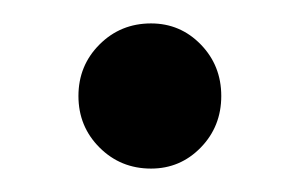

<svg xmlns="http://www.w3.org/2000/svg" viewBox="-20 -423 252 164"><path d="M109 -279Q83 -279 65 -297Q47 -315 47 -341Q47 -367 65 -385Q83 -403 109 -403Q134 -403 151.5 -385Q169 -367 169 -341Q169 -315 151.5 -297Q134 -279 109 -279Z"/></svg>

Font: A Bank Premium Regular
Style: Regular
Weight: 400
Designer: Ninad Kale (Devanagari), Jonny Pinhorn (Latin), Htun Naung (Myanmar)
Foundry: Indian Type Foundry
Version: 4.004